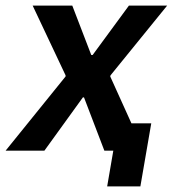

<svg xmlns="http://www.w3.org/2000/svg" viewBox="-56 -540 619 688"><path d="M-36 0H103L241 -191H245L318 0H350L328 128H447L486 -98H415L339 -266L340 -270L543 -520H406L276 -343H271L203 -520H61L179 -270V-266Z"/></svg>

Font: Fixel Text 20240404 SemiBold
Style: Italic
Weight: 600
Width: 4
Italic angle: -10°
Designer: AlfaBravo + MacPaw
Foundry: Kyrylo Tkachov, Marchela Mozhyna, Serhii Makarenko, Maria Weinstein, Zakhar Kryvoshyya
Version: Version 1.211;Glyphs 3.2 (3225)